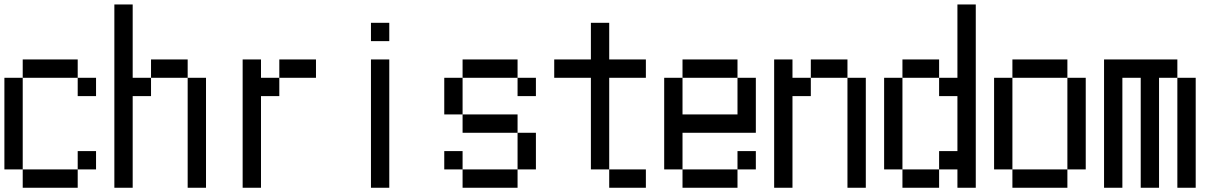

<svg xmlns="http://www.w3.org/2000/svg" viewBox="-20 -937 5540 873"><path d="M0 -166.7V-583.3H83.3V-166.7ZM83.3 -166.7H333.3V-83.3H83.3ZM83.3 -583.3V-666.7H333.3V-583.3ZM333.3 -166.7V-250H416.7V-166.7ZM333.3 -583.3H416.7V-500H333.3Z M500 -83.3V-916.7H583.3V-583.3H666.7V-500H583.3V-83.3ZM666.7 -583.3V-666.7H833.3V-583.3ZM833.3 -83.3V-583.3H916.7V-83.3Z M1083.3 -83.3V-666.7H1166.7V-583.3H1250V-500H1166.7V-83.3ZM1416.7 -583.3H1250V-666.7H1416.7Z M1666.7 -83.3V-666.7H1750V-83.3ZM1666.7 -750V-833.3H1750V-750Z M2000 -166.7V-250H2083.3V-166.7ZM2000 -416.7V-583.3H2083.3V-416.7ZM2083.3 -166.7H2333.3V-83.3H2083.3ZM2083.3 -416.7H2333.3V-333.3H2083.3ZM2083.3 -583.3V-666.7H2333.3V-583.3ZM2333.3 -166.7V-333.3H2416.7V-166.7ZM2333.3 -583.3H2416.7V-500H2333.3Z M2500 -583.3V-666.7H2666.7V-833.3H2750V-666.7H2916.7V-583.3H2750V-166.7H2666.7V-583.3ZM2750 -166.7H2916.7V-83.3H2750Z M3000 -166.7V-583.3H3083.3V-416.7H3333.3V-583.3H3416.7V-333.3H3083.3V-166.7ZM3083.3 -166.7H3333.3V-83.3H3083.3ZM3083.3 -583.3V-666.7H3333.3V-583.3ZM3333.3 -166.7V-250H3416.7V-166.7Z M3500 -83.3V-666.7H3583.3V-583.3H3666.7V-500H3583.3V-83.3ZM3666.7 -583.3V-666.7H3833.3V-583.3ZM3833.3 -83.3V-583.3H3916.7V-83.3Z M4000 -166.7V-583.3H4083.3V-166.7ZM4083.3 -166.7H4250V-83.3H4083.3ZM4083.3 -583.3V-666.7H4250V-583.3ZM4250 -166.7V-250H4333.3V-500H4250V-583.3H4333.3V-916.7H4416.7V-83.3H4333.3V-166.7Z M4500 -166.7V-583.3H4583.3V-166.7ZM4833.3 -166.7V-83.3H4583.3V-166.7ZM4833.3 -583.3H4916.7V-166.7H4833.3ZM4833.3 -666.7V-583.3H4583.3V-666.7Z M5000 -83.3V-666.7H5333.3V-583.3H5250V-83.3H5166.7V-583.3H5083.3V-83.3ZM5333.3 -83.3V-583.3H5416.7V-83.3Z"/></svg>

Font: GalmuriMono11 Regular
Style: Regular
Weight: 400
Designer: Lee Minseo (quiple)
Version: Version 2.399;hotconv 1.1.1;makeotfexe 2.6.0 DEVELOPMENT